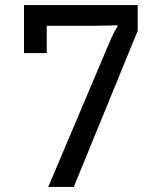

<svg xmlns="http://www.w3.org/2000/svg" viewBox="-20 -740 640 760"><path d="M165 -638V-530H75V-720H525V-618L272 0H171L414 -574Q421 -591 426.5 -602Q432 -613 436 -620Q441 -629 445 -634V-640Q429 -639 414 -639Q401 -639 387.5 -638.5Q374 -638 364 -638Z"/></svg>

Font: JetBrainsMono NF
Style: Regular
Weight: 400
Monospace: yes
Designer: Philipp Nurullin, Konstantin Bulenkov
Foundry: JetBrains
Version: Version 1.0.2; ttfautohint (v1.8.3)